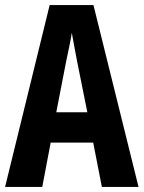

<svg xmlns="http://www.w3.org/2000/svg" viewBox="-20 -734 564 754"><path d="M380 0H524L347 -714H175L0 0H146L179 -174H346ZM283 -492 323 -293H201L240 -494C246 -524 258 -576 262 -605C269 -569 273 -542 283 -492Z"/></svg>

Font: Noto Sans Gurmukhi UI ExtraCondensed
Style: Bold
Weight: 700
Width: 2
Designer: Jelle Bosma - Monotype Design Team
Foundry: Monotype Imaging Inc.
Version: Version 2.004